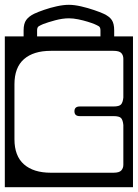

<svg xmlns="http://www.w3.org/2000/svg" viewBox="-40 -757 572 797"><path d="M434 -631V-606H512V20H-20V-606H58V-631Q58 -659 68.8 -674Q79.5 -689 102 -700Q118 -707.5 143.2 -716.2Q168.5 -725 196 -731Q223.5 -737 246 -737Q268.5 -737 296.8 -730.5Q325 -724 350.5 -715.2Q376 -706.5 390 -700Q414 -689 424 -674Q434 -659 434 -631ZM114 -631V-606H377V-631Q377 -644 369.8 -648.2Q362.5 -652.5 352 -657Q342.5 -661 324 -666.8Q305.5 -672.5 284.5 -676.8Q263.5 -681 246 -681Q220 -681 189.2 -672.8Q158.5 -664.5 139 -657Q128.5 -652.5 121.2 -648.2Q114 -644 114 -631ZM269 -295Q269 -315 291 -315H431Q455 -315 462.5 -323.5Q470 -332 472 -352V-513Q472 -527.5 463.5 -536.8Q455 -546 431 -546H171Q99 -546 59.5 -511.5Q20 -477 20 -407V-179Q20 -109.5 59.5 -74.8Q99 -40 171 -40H431Q455 -40 463.5 -49.5Q472 -59 472 -73V-238Q470 -259 462.5 -267Q455 -275 431 -275H291Q269 -275 269 -295Z"/></svg>

Font: Honk Rounded
Style: Regular
Weight: 400
Designer: Noopur Datye & Yesha Goshar
Foundry: Ek Type
Version: Version 1.000